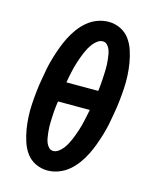

<svg xmlns="http://www.w3.org/2000/svg" viewBox="-113 -819 726 904"><g transform="rotate(15 250.0 -367.5)"><path d="M205 8Q174 8 146.5 -5.5Q119 -19 102 -42.5Q85 -66 75.5 -95Q66 -124 61 -154Q56 -184 54.5 -215Q53 -246 55 -277.5Q57 -309 60.5 -341Q64 -373 70 -405Q74 -431 79.5 -457.5Q85 -484 93 -510.5Q101 -537 110.5 -563Q120 -589 132.5 -614Q145 -639 162 -662.5Q179 -686 201 -704.5Q223 -723 250 -733Q277 -743 304 -743Q335 -743 362.5 -729.5Q390 -716 407 -692.5Q424 -669 433.5 -640Q443 -611 448 -581Q453 -551 454.5 -520Q456 -489 454 -457.5Q452 -426 448.5 -394Q445 -362 439 -330Q435 -304 429.5 -277.5Q424 -251 416 -224.5Q408 -198 398.5 -172Q389 -146 376.5 -121Q364 -96 347 -72.5Q330 -49 308 -30.5Q286 -12 259 -2Q232 8 205 8ZM185 -416H340Q342 -428 343 -441Q344 -454 345 -467Q346 -480 346.5 -493Q347 -506 347.5 -519Q348 -532 347.5 -544.5Q347 -557 345.5 -569.5Q344 -582 342 -594.5Q340 -607 335.5 -618Q331 -629 322.5 -638Q314 -647 301 -647Q288 -647 276 -638.5Q264 -630 255 -618.5Q246 -607 239.5 -595Q233 -583 227.5 -570.5Q222 -558 217.5 -545Q213 -532 208.5 -519Q204 -506 201 -493.5Q198 -481 195 -468Q192 -455 189.5 -442Q187 -429 185 -416ZM208 -88Q221 -88 233 -96.5Q245 -105 254 -116.5Q263 -128 269.5 -140Q276 -152 281.5 -164.5Q287 -177 291.5 -190Q296 -203 300.5 -216Q305 -229 308 -241.5Q311 -254 314 -267Q317 -280 319.5 -293Q322 -306 325 -319H170Q168 -307 166.5 -294Q165 -281 164 -268Q163 -255 162.5 -242Q162 -229 161.5 -216Q161 -203 161.5 -190.5Q162 -178 163.5 -165.5Q165 -153 167 -140.5Q169 -128 173.5 -117Q178 -106 186.5 -97Q195 -88 208 -88Z"/></g></svg>

Font: Iosevka Curly
Style: Bold Italic
Weight: 700
Italic angle: -9°
Monospace: yes
Designer: Belleve Invis
Foundry: Belleve Invis
Version: Version 22.1.2; ttfautohint (v1.8.4)